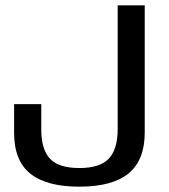

<svg xmlns="http://www.w3.org/2000/svg" viewBox="-20 -695 636 721"><path d="M278 6Q402 6 462.8 -43.8Q523.5 -93.5 523.5 -197.5V-675H422V-211.5Q422 -134.5 388.5 -99.2Q355 -64 278 -64Q201 -64 168 -98.8Q135 -133.5 135 -208V-304H33V-196Q33 -91.5 94 -42.8Q155 6 278 6Z"/></svg>

Font: Anybody UltraCondensed Thin
Style: Regular
Weight: 400
Version: Version 1.111